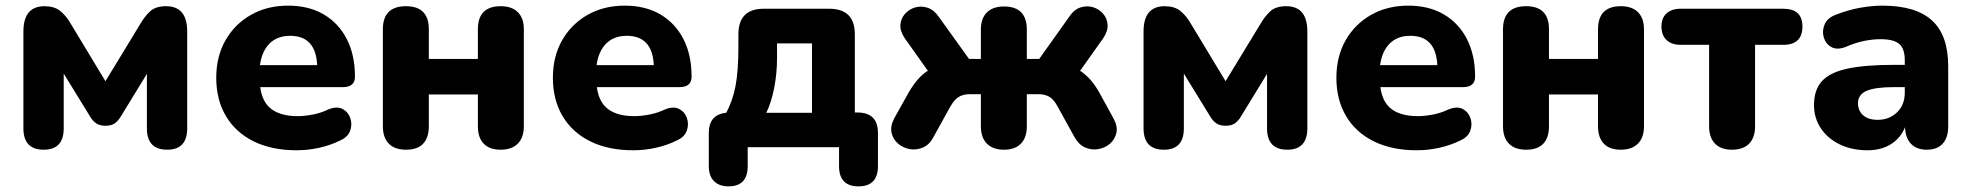

<svg xmlns="http://www.w3.org/2000/svg" viewBox="-20 -522 6991 681"><path d="M135 9Q63 9 63 -67V-410Q63 -500 138 -500Q172 -500 192.5 -484Q213 -468 229 -441L354 -234L480 -441Q492 -462 511.5 -481Q531 -500 569 -500Q644 -500 644 -410V-67Q644 9 573 9Q501 9 501 -67V-260L408 -108Q401 -96 389 -86Q377 -76 354 -76Q333 -76 320.5 -85Q308 -94 300 -108L206 -261V-67Q206 9 135 9Z M1032 11Q944 11 880 -20.5Q816 -52 781.5 -110Q747 -168 747 -246Q747 -322 780 -379.5Q813 -437 870.5 -469.5Q928 -502 1002 -502Q1075 -502 1128 -471Q1181 -440 1210 -383.5Q1239 -327 1239 -250Q1239 -213 1196 -213H903Q910 -159 943.5 -134.5Q977 -110 1036 -110Q1059 -110 1088.5 -115.5Q1118 -121 1145 -134Q1175 -146 1195 -135.5Q1215 -125 1222.5 -103Q1230 -81 1222 -58.5Q1214 -36 1187 -24Q1153 -7 1113 2Q1073 11 1032 11ZM902 -291H1105Q1100 -395 1009 -395Q964 -395 936.5 -368Q909 -341 902 -291Z M1420 9Q1380 9 1359 -12.5Q1338 -34 1338 -74V-418Q1338 -500 1420 -500Q1501 -500 1501 -418V-313H1675V-418Q1675 -500 1756 -500Q1795 -500 1816.5 -479Q1838 -458 1838 -418V-74Q1838 -34 1816.5 -12.5Q1795 9 1756 9Q1716 9 1695.5 -12.5Q1675 -34 1675 -74V-187H1501V-74Q1501 -34 1481 -12.5Q1461 9 1420 9Z M2226 11Q2138 11 2074 -20.5Q2010 -52 1975.5 -110Q1941 -168 1941 -246Q1941 -322 1974 -379.5Q2007 -437 2064.5 -469.5Q2122 -502 2196 -502Q2269 -502 2322 -471Q2375 -440 2404 -383.5Q2433 -327 2433 -250Q2433 -213 2390 -213H2097Q2104 -159 2137.5 -134.5Q2171 -110 2230 -110Q2253 -110 2282.5 -115.5Q2312 -121 2339 -134Q2369 -146 2389 -135.5Q2409 -125 2416.5 -103Q2424 -81 2416 -58.5Q2408 -36 2381 -24Q2347 -7 2307 2Q2267 11 2226 11ZM2096 -291H2299Q2294 -395 2203 -395Q2158 -395 2130.5 -368Q2103 -341 2096 -291Z M2698 -122H2860V-368H2736V-314Q2736 -262 2726 -210.5Q2716 -159 2698 -122ZM2564 139Q2531 139 2512.5 120.5Q2494 102 2494 67V-50Q2494 -116 2556 -122Q2579 -165 2589 -218Q2599 -271 2599 -356V-400Q2599 -491 2689 -491H2921Q3012 -491 3012 -400V-123H3021Q3094 -123 3094 -50V67Q3094 139 3025 139Q2956 139 2956 67V0H2632V67Q2632 139 2564 139Z M3541 9Q3502 9 3480.5 -12.5Q3459 -34 3459 -74V-188H3421Q3396 -188 3380 -178Q3364 -168 3349 -141L3291 -36Q3277 -9 3254 1Q3231 11 3207.5 7Q3184 3 3166 -12Q3148 -27 3142.5 -50Q3137 -73 3151 -101L3203 -194Q3217 -218 3233.5 -238Q3250 -258 3271 -271L3190 -385Q3172 -411 3173.5 -433.5Q3175 -456 3189.5 -472.5Q3204 -489 3225.5 -495.5Q3247 -502 3270 -494.5Q3293 -487 3310 -462L3417 -313H3459V-417Q3459 -457 3480.5 -478Q3502 -499 3541 -499Q3622 -499 3622 -417V-313H3666L3772 -462Q3789 -488 3812 -495.5Q3835 -503 3856.5 -496.5Q3878 -490 3892.5 -473.5Q3907 -457 3908.5 -434Q3910 -411 3892 -385L3811 -271Q3831 -258 3848 -238.5Q3865 -219 3879 -194L3930 -101Q3945 -73 3939.5 -50Q3934 -27 3916.5 -12Q3899 3 3875 7Q3851 11 3828.5 1Q3806 -9 3791 -36L3733 -141Q3719 -168 3703 -178Q3687 -188 3662 -188H3622V-74Q3622 -34 3601 -12.5Q3580 9 3541 9Z M4108 9Q4036 9 4036 -67V-410Q4036 -500 4111 -500Q4145 -500 4165.5 -484Q4186 -468 4202 -441L4327 -234L4453 -441Q4465 -462 4484.5 -481Q4504 -500 4542 -500Q4617 -500 4617 -410V-67Q4617 9 4546 9Q4474 9 4474 -67V-260L4381 -108Q4374 -96 4362 -86Q4350 -76 4327 -76Q4306 -76 4293.5 -85Q4281 -94 4273 -108L4179 -261V-67Q4179 9 4108 9Z M5005 11Q4917 11 4853 -20.5Q4789 -52 4754.5 -110Q4720 -168 4720 -246Q4720 -322 4753 -379.5Q4786 -437 4843.5 -469.5Q4901 -502 4975 -502Q5048 -502 5101 -471Q5154 -440 5183 -383.5Q5212 -327 5212 -250Q5212 -213 5169 -213H4876Q4883 -159 4916.5 -134.5Q4950 -110 5009 -110Q5032 -110 5061.5 -115.5Q5091 -121 5118 -134Q5148 -146 5168 -135.5Q5188 -125 5195.5 -103Q5203 -81 5195 -58.5Q5187 -36 5160 -24Q5126 -7 5086 2Q5046 11 5005 11ZM4875 -291H5078Q5073 -395 4982 -395Q4937 -395 4909.5 -368Q4882 -341 4875 -291Z M5393 9Q5353 9 5332 -12.5Q5311 -34 5311 -74V-418Q5311 -500 5393 -500Q5474 -500 5474 -418V-313H5648V-418Q5648 -500 5729 -500Q5768 -500 5789.5 -479Q5811 -458 5811 -418V-74Q5811 -34 5789.5 -12.5Q5768 9 5729 9Q5689 9 5668.5 -12.5Q5648 -34 5648 -74V-187H5474V-74Q5474 -34 5454 -12.5Q5434 9 5393 9Z M6123 9Q6084 9 6063 -12.5Q6042 -34 6042 -74V-363H5941Q5909 -363 5891 -380Q5873 -397 5873 -428Q5873 -458 5891 -474.5Q5909 -491 5941 -491H6305Q6373 -491 6373 -428Q6373 -363 6305 -363H6205V-74Q6205 -34 6184 -12.5Q6163 9 6123 9Z M6604 11Q6548 11 6505 -10Q6462 -31 6438 -67.5Q6414 -104 6414 -149Q6414 -203 6442 -234Q6470 -265 6532.5 -278.5Q6595 -292 6698 -292H6736V-309Q6736 -349 6716.5 -366Q6697 -383 6650 -383Q6623 -383 6592.5 -377Q6562 -371 6525 -355Q6495 -344 6475 -355.5Q6455 -367 6448.5 -390Q6442 -413 6452 -436Q6462 -459 6492 -470Q6539 -488 6580.5 -495Q6622 -502 6656 -502Q6775 -502 6832.5 -449.5Q6890 -397 6890 -287V-74Q6890 -34 6870.5 -12.5Q6851 9 6814 9Q6778 9 6758 -12Q6738 -33 6737 -71Q6722 -33 6687.5 -11Q6653 11 6604 11ZM6736 -213H6699Q6630 -213 6600 -199.5Q6570 -186 6570 -156Q6570 -130 6588 -113.5Q6606 -97 6640 -97Q6681 -97 6708.5 -123.5Q6736 -150 6736 -193Z"/></svg>

Font: Chiron GoRound TC EB
Style: Regular
Weight: 700
Designer: Ryoko NISHIZUKA 西塚涼子 (kana, bopomofo & ideographs); Paul D. Hunt (Latin, Greek & Cyrillic); Sandoll Communications 산돌커뮤니
Foundry: Adobe
Version: Version 1.000;hotconv 1.1.1;makeotfexe 2.6.0